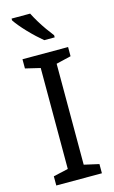

<svg xmlns="http://www.w3.org/2000/svg" viewBox="-141 -996 621 1049"><g transform="rotate(-15 169.5 -472.0)"><path d="M298 0H40V-52L124 -71V-642L40 -662V-714H298V-662L214 -642V-71L298 -52ZM145 -944Q156 -922 172.5 -894.5Q189 -867 207.5 -841Q226 -815 241 -796V-784H182Q165 -798 144 -817.5Q123 -837 102.5 -858.5Q82 -880 65.5 -900Q49 -920 40 -934V-944Z"/></g></svg>

Font: Noto Sans Sundanese
Style: Regular
Weight: 400
Designer: Monotype Design Team (Regular), Sérgio L. Martins (other weights)
Foundry: Monotype Imaging Inc.
Version: Version 2.003